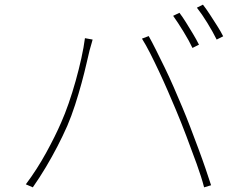

<svg xmlns="http://www.w3.org/2000/svg" viewBox="-20 -816 1040 825"><path d="M751 -761Q764 -744 779 -720Q794 -696 809 -671Q824 -646 835 -624L807 -610Q793 -640 768.5 -680Q744 -720 724 -748ZM852 -796Q866 -778 882 -753.5Q898 -729 913.5 -704.5Q929 -680 939 -660L911 -646Q894 -680 871 -717.5Q848 -755 826 -783ZM243 -290Q259 -326 275 -372Q291 -418 305 -468Q319 -518 329.5 -565.5Q340 -613 345 -652L378 -646Q376 -638 374 -631.5Q372 -625 370 -617.5Q368 -610 365 -600Q360 -580 351.5 -542.5Q343 -505 330.5 -459Q318 -413 302.5 -365Q287 -317 269 -275Q250 -232 227 -187.5Q204 -143 177.5 -98.5Q151 -54 121 -11L91 -24Q139 -88 178.5 -160Q218 -232 243 -290ZM735 -346Q719 -384 701 -425.5Q683 -467 663.5 -508.5Q644 -550 625.5 -586.5Q607 -623 590 -650L619 -661Q633 -636 650.5 -601Q668 -566 687.5 -526Q707 -486 726 -442.5Q745 -399 763 -356Q780 -316 797.5 -270Q815 -224 832 -178.5Q849 -133 863 -92Q877 -51 887 -20L857 -11Q846 -54 825 -112Q804 -170 780.5 -232Q757 -294 735 -346Z"/></svg>

Font: Noto Sans HK Thin
Style: Regular
Weight: 100
Designer: Ryoko NISHIZUKA 西塚涼子 (kana, bopomofo & ideographs); Paul D. Hunt (Latin, Greek & Cyrillic); Sandoll Communications 산돌커뮤니
Foundry: Adobe
Version: Version 2.004-H2;hotconv 1.0.118;makeotfexe 2.5.65603